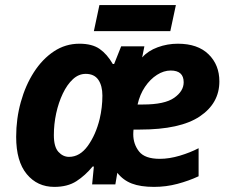

<svg xmlns="http://www.w3.org/2000/svg" viewBox="-20 -729 912 759"><path d="M194.8 9.8Q127.4 9.8 85.7 -40.8Q43.9 -91.3 43.9 -188Q43.9 -259.8 62.3 -325.7Q80.6 -391.6 114 -443.6Q147.5 -495.6 193.1 -525.9Q238.8 -556.2 293.9 -556.2Q344.2 -556.2 373.8 -535.6Q403.3 -515.1 425.8 -476.1H431.2L459 -545.9H550.8L542 -502Q565.4 -528.3 603.5 -542.2Q641.6 -556.2 683.1 -556.2Q761.7 -556.2 804.4 -514.4Q847.2 -472.7 847.2 -407.2Q847.2 -320.8 769.8 -268.8Q692.4 -216.8 533.2 -216.8H507.8Q507.3 -210.9 507.1 -207.3Q506.8 -203.6 506.8 -198.2Q506.8 -159.2 529.8 -130.1Q552.7 -101.1 611.8 -101.1Q648.9 -101.1 690.7 -113.5Q732.4 -126 765.1 -143.1V-32.2Q726.6 -14.2 681.6 -2.2Q636.7 9.8 588.9 9.8Q535.6 9.8 501.2 -3.4Q466.8 -16.6 443.8 -45.9L436 0H344.2L351.1 -70.8H346.2Q316.9 -35.2 282 -12.7Q247.1 9.8 194.8 9.8ZM523.9 -315.9H545.9Q630.9 -315.9 668.5 -342.3Q706.1 -368.7 706.1 -403.8Q706.1 -450.2 654.8 -450.2Q627.4 -450.2 600.6 -433.1Q573.7 -416 553.2 -385.7Q532.7 -355.5 523.9 -315.9ZM252.9 -108.9Q295.9 -108.9 327.4 -152.8Q358.9 -196.8 374 -258.8Q384.8 -304.7 384.8 -351.1Q384.8 -390.1 368.7 -413.6Q352.5 -437 318.8 -437Q291 -437 268.1 -415.8Q245.1 -394.5 228.3 -359.1Q211.4 -323.7 202.1 -281Q192.9 -238.3 192.9 -194.8Q192.9 -148.4 210.9 -128.7Q229 -108.9 252.9 -108.9ZM351.1 -606 373 -709H675.3L653.3 -606Z"/></svg>

Font: Open Sans
Style: Bold Italic
Weight: 700
Italic angle: -12°
Designer: Monotype Design Team
Foundry: Monotype Imaging Inc.
Version: Version 3.003; ttfautohint (v1.8.4)